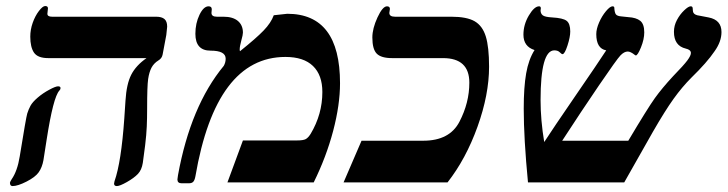

<svg xmlns="http://www.w3.org/2000/svg" viewBox="-20 -609 2429 641"><path d="M141.1 -415Q106 -415 93.5 -433.3Q81.1 -451.7 81.1 -486.8Q81.1 -509.8 89.1 -532.7Q97.2 -555.7 109.9 -572.3Q122.6 -588.9 130.9 -588.9Q140.1 -588.9 140.1 -581.1L138.2 -563Q138.2 -553.2 153.8 -553.2H501Q520 -553.2 529.1 -545.4Q538.1 -537.6 538.1 -520L535.2 -492.2L522.9 -426.8Q520.5 -414.1 508.8 -407.2Q493.7 -397.9 485.8 -383.1Q478 -368.2 474.6 -345.2Q471.2 -322.3 471.2 -246.1Q471.2 -214.4 470 -186.8Q468.8 -159.2 464.6 -124.3Q460.4 -89.4 456.8 -65.4Q453.1 -41.5 440.2 -28.1Q427.2 -14.6 403.6 -1.2Q379.9 12.2 370.1 12.2Q360.8 12.2 360.8 3.9L362.3 -3.9Q384.8 -67.9 395 -213.9L398.9 -272.5Q402.3 -328.6 418.2 -359.6Q434.1 -390.6 469.2 -415ZM182.1 -314.9Q182.1 -310.5 178.2 -306.6Q157.7 -284.7 135.7 -142.6L125 -74.2Q120.6 -49.8 109.1 -33.7Q97.7 -17.6 68.4 -2.7Q39.1 12.2 22 12.2Q13.2 12.2 13.2 1Q14.2 -3.4 19 -10.7Q38.1 -38.1 45.9 -86.9Q66.9 -216.8 71 -230.2Q75.2 -243.7 81.8 -255.9Q88.4 -268.1 105.7 -283Q123 -297.9 144.3 -309.3Q165.5 -320.8 173.8 -320.8Q182.1 -320.8 182.1 -314.9Z M971.2 -140.1Q992.2 -140.1 1000.5 -144.5Q1008.8 -148.9 1017.1 -162.1Q1056.2 -227.5 1056.2 -301.8Q1056.2 -358.4 1024.9 -388.7Q993.7 -418.9 933.1 -418.9Q700.7 -418.9 632.3 -20Q629.9 -7.3 625.2 -2.2Q620.6 2.9 610.4 2.9H586.4Q572.3 2.9 572.3 -9.8L574.2 -23.9Q616.2 -254.9 727.1 -389.2Q733.4 -400.4 733.4 -413.1Q733.4 -439.9 683.1 -439.9Q632.3 -439.9 632.3 -496.1Q632.3 -531.2 646 -559.6Q659.7 -587.9 676.3 -587.9Q687 -587.9 687 -578.1L686 -565.9Q686 -553.2 704.1 -553.2H726.1Q757.3 -553.2 774.2 -539.1Q791 -524.9 791 -500Q791 -492.7 785.6 -473.6Q780.3 -454.1 780.3 -444.8V-441.4L781.2 -438Q835.4 -481.4 860.1 -507.1Q884.8 -532.7 894 -558.1L939 -563Q1115.2 -563 1115.2 -331.1Q1115.2 -259.3 1092.3 -172.1Q1069.3 -85 1027.3 0H739.3L791 -140.1Z M1393.1 -139.2Q1481 -139.2 1513.9 -202.6Q1546.9 -266.1 1546.9 -333Q1546.9 -415 1459 -415H1289.1Q1252.4 -415 1237.8 -429.9Q1223.1 -444.8 1223.1 -483.9Q1223.1 -513.7 1240.2 -550.8Q1257.3 -587.9 1272 -587.9Q1281.7 -587.9 1281.7 -579.1L1279.8 -565.9Q1279.8 -553.2 1298.8 -553.2H1486.8Q1538.1 -553.2 1564.5 -538.1Q1590.8 -522.9 1601.8 -487.5Q1612.8 -452.1 1612.8 -386.2Q1612.8 -293.5 1574.2 -186Q1535.6 -78.6 1474.1 0H1127L1187 -139.2Z M2286.6 -432.1Q2286.6 -442.9 2269.5 -446.8Q2230 -456.1 2230 -502.9Q2230 -523.4 2240 -542.2Q2250 -561 2264.2 -574.5Q2278.3 -587.9 2285.6 -587.9Q2291 -587.9 2292 -584.2Q2293 -580.6 2293 -575.2Q2293 -562 2307.6 -558.1L2345.7 -550.8Q2388.7 -542.5 2388.7 -502Q2388.7 -470.2 2365.7 -438Q2340.3 -400.4 2288.6 -350.1Q2257.3 -318.8 2228.8 -279.1Q2200.2 -239.3 2159.7 -168.9L2064 0H1742.7Q1728.5 -147.5 1728.5 -246.1Q1728.5 -317.9 1736.6 -364Q1744.6 -410.2 1764.6 -441.9Q1727.5 -453.6 1727.5 -493.2Q1727.5 -526.9 1745.6 -557.4Q1763.7 -587.9 1779.8 -587.9Q1785.6 -587.9 1785.6 -581.1L1784.7 -574.2Q1784.7 -564 1791.7 -558.1Q1798.8 -552.2 1823.7 -550.8Q1859.4 -548.8 1871.6 -539.6Q1883.8 -530.3 1883.8 -503.9Q1883.8 -485.4 1874.5 -456.8Q1865.2 -428.2 1857.9 -428.2Q1855 -428.2 1848.6 -434.6Q1842.3 -440.9 1830.6 -440.9Q1784.7 -440.9 1784.7 -274.9Q1784.7 -208 1796.9 -134.8Q1828.6 -183.6 1898.4 -285.2Q1976.6 -398.9 2003.9 -440.9Q1970.7 -446.8 1970.7 -495.1Q1970.7 -512.2 1980 -533.7Q1989.3 -555.2 2002.9 -571.5Q2016.6 -587.9 2024.9 -587.9Q2030.3 -587.9 2030.8 -584Q2031.7 -566.4 2036.4 -560.8Q2041 -555.2 2054.7 -554.2L2077.6 -551.8Q2104 -550.3 2117.4 -539.6Q2130.9 -528.8 2130.9 -501Q2130.9 -478 2119.9 -450.9Q2108.9 -423.8 2102.5 -423.8L2099.1 -425.8Q2085 -437 2075.7 -437Q2064 -437 2051.5 -424.1Q2039.1 -411.1 1979.5 -323.7Q1919.9 -236.3 1856.9 -139.2H2077.6Q2142.6 -248.5 2166.5 -281.7Q2190.4 -314.9 2226.6 -354Q2263.2 -391.6 2274.9 -407.5Q2286.6 -423.3 2286.6 -432.1Z"/></svg>

Font: Liberation Serif
Style: Bold Italic
Weight: 700
Italic angle: -16.333°
Designer: Steve Matteson
Foundry: Ascender Corporation
Version: Version 2.1.5